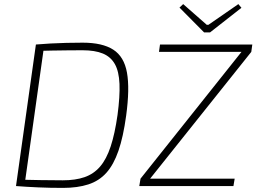

<svg xmlns="http://www.w3.org/2000/svg" viewBox="-20 -907 1250 936"><path d="M383 -699Q479 -699 532 -665Q585 -631 599 -553Q613 -475 595 -343Q581 -240 557.5 -172Q534 -104 498.5 -64.5Q463 -25 410.5 -8Q358 9 287 9Q224 9 166.5 6.5Q109 4 58 0L81 -31Q127 -30 178.5 -29Q230 -28 286 -28Q348 -28 392.5 -43.5Q437 -59 468 -95Q499 -131 519.5 -193Q540 -255 553 -347Q565 -437 562.5 -498Q560 -559 540 -594.5Q520 -630 481.5 -646Q443 -662 382 -662Q344 -662 307 -661.5Q270 -661 235.5 -660.5Q201 -660 170 -659L155 -690Q189 -693 226.5 -695Q264 -697 303.5 -698Q343 -699 383 -699ZM196 -690 99 0H58L155 -690ZM1158 -655 1205 -654 711 -35 665 -36ZM1124 -36 1118 0H659L665 -36ZM1210 -690 1205 -654H755L760 -690ZM1142 -887 1157 -869 1004 -749H975L855 -870L873 -887L988 -786H996Z"/></svg>

Font: Exo 2 ExtraLight
Style: Italic
Weight: 250
Italic angle: -8°
Designer: Natanael Gama
Foundry: Natanael Gama
Version: Version 2.010